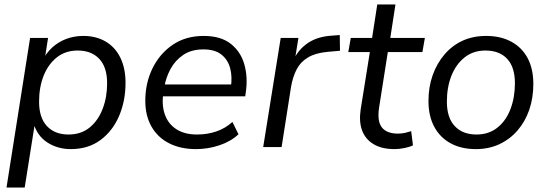

<svg xmlns="http://www.w3.org/2000/svg" viewBox="-20 -655 2440 855"><path d="M9 180 114 -486H194L178 -383H168Q185 -418 212 -443Q239 -468 274.5 -481.5Q310 -495 351 -495Q408 -495 450.5 -470Q493 -445 516 -398Q539 -351 539 -286Q539 -206 510.5 -139Q482 -72 427.5 -31.5Q373 9 295 9Q237 9 191 -20.5Q145 -50 128 -110H136L90 180ZM285 -56Q341 -56 379 -87Q417 -118 437 -170Q457 -222 457 -284Q457 -356 422 -393Q387 -430 326 -430Q271 -430 232.5 -399Q194 -368 174 -317Q154 -266 154 -202Q154 -131 189 -93.5Q224 -56 285 -56Z M853 9Q784 9 733 -17Q682 -43 654.5 -91.5Q627 -140 627 -206Q627 -285 659 -350.5Q691 -416 749 -455.5Q807 -495 887 -495Q963 -495 1007.5 -460Q1052 -425 1068 -368.5Q1084 -312 1075 -247L1072 -226H690L698 -279H1026L1008 -266Q1015 -313 1005 -351Q995 -389 966 -412Q937 -435 886 -435Q832 -435 796 -410.5Q760 -386 739.5 -348Q719 -310 712 -269L708 -245Q699 -188 714 -145.5Q729 -103 765.5 -79.5Q802 -56 857 -56Q903 -56 943 -69.5Q983 -83 1015 -112L1042 -57Q1008 -25 957 -8Q906 9 853 9Z M1152 0 1230 -486H1309L1290 -370H1280Q1298 -423 1342 -457Q1386 -491 1454 -496L1493 -499L1494 -429L1438 -424Q1385 -419 1352 -399.5Q1319 -380 1301.5 -347Q1284 -314 1276 -268L1234 0Z M1737 9Q1680 9 1643.5 -13Q1607 -35 1592.5 -74Q1578 -113 1586 -167L1627 -423H1531L1542 -486H1637L1660 -635H1741L1718 -486H1872L1861 -423H1707L1668 -175Q1659 -114 1681 -87Q1703 -60 1752 -60Q1769 -60 1784 -63.5Q1799 -67 1811 -71L1819 -8Q1806 -1 1782.5 4Q1759 9 1737 9Z M2099 9Q2034 9 1986.5 -17Q1939 -43 1913.5 -91Q1888 -139 1888 -205Q1888 -267 1906.5 -319.5Q1925 -372 1959 -412Q1993 -452 2039.5 -473.5Q2086 -495 2145 -495Q2210 -495 2257.5 -469Q2305 -443 2330 -395.5Q2355 -348 2355 -281Q2355 -219 2337 -166.5Q2319 -114 2285 -74.5Q2251 -35 2204 -13Q2157 9 2099 9ZM2102 -56Q2157 -56 2195.5 -87Q2234 -118 2253.5 -170Q2273 -222 2273 -284Q2273 -356 2238.5 -393Q2204 -430 2142 -430Q2087 -430 2048.5 -399Q2010 -368 1990 -317Q1970 -266 1970 -202Q1970 -131 2005 -93.5Q2040 -56 2102 -56Z"/></svg>

Font: Nunito Sans 12pt ExtraLight 12pt
Style: Italic
Weight: 400
Italic angle: -9°
Version: Version 3.101;gftools[0.9.27]